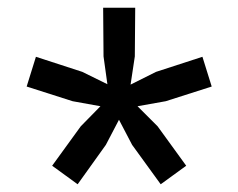

<svg xmlns="http://www.w3.org/2000/svg" viewBox="-20 -750 617 497"><path d="M336 -475 388 -423 462 -321 396 -273 322 -375 288 -440 254 -375 181 -273 115 -321 189 -423 240 -475 168 -488 49 -526 73 -603 193 -564 258 -532 248 -604 247 -730H330L329 -604L318 -531L384 -564L504 -603L528 -526L409 -488Z"/></svg>

Font: Elaine Sans Medium
Style: Regular
Weight: 500
Designer: Wei Huang
Foundry: Wei Huang
Version: Version 2.001;December 24, 2019;FontCreator 12.0.0.2547 64-b